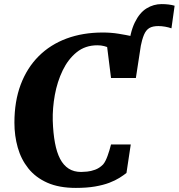

<svg xmlns="http://www.w3.org/2000/svg" viewBox="-20 -911 874 939"><path d="M636.5 -603.5 607.5 -669.5Q615.5 -752 639 -800.5Q662.5 -849 696.8 -870Q731 -891 770.5 -891Q788 -891 804.5 -889Q821 -887 834 -883L818.5 -772.5Q804.5 -777.5 787.5 -780.5Q770.5 -783.5 754.5 -783.5Q726.5 -783.5 710.2 -773.8Q694 -764 684.2 -741Q674.5 -718 666.5 -678ZM351 8Q268.5 8 211.2 -17.5Q154 -43 118.5 -87.5Q83 -132 66.8 -189.5Q50.5 -247 50.5 -311Q50.5 -415.5 81.2 -497.2Q112 -579 169 -636Q226 -693 305.5 -722.5Q385 -752 482.5 -752Q523 -752 560 -746Q597 -740 626.8 -733.5Q656.5 -727 674.5 -725L644.5 -529.5H523L504 -681Q497 -683.5 489.5 -685.5Q482 -687.5 473.8 -688.5Q465.5 -689.5 456 -689.5Q397 -689.5 355 -655.5Q313 -621.5 286.5 -566.5Q260 -511.5 248.2 -446.8Q236.5 -382 238 -321Q240 -259.5 248.8 -212.5Q257.5 -165.5 274 -134Q290.5 -102.5 316 -86.2Q341.5 -70 377 -70Q388 -70 406.2 -71.8Q424.5 -73.5 445.2 -81Q466 -88.5 484 -106.5Q490.5 -114 496 -125Q501.5 -136 506.2 -149Q511 -162 515.2 -176.2Q519.5 -190.5 523 -204.5H619.5L598.5 -65Q584.5 -54 564.2 -41.2Q544 -28.5 514.8 -17.2Q485.5 -6 445.2 1Q405 8 351 8Z"/></svg>

Font: Merriweather Light 18pt Black
Style: Italic
Weight: 900
Italic angle: -7.8°
Version: Version 2.101